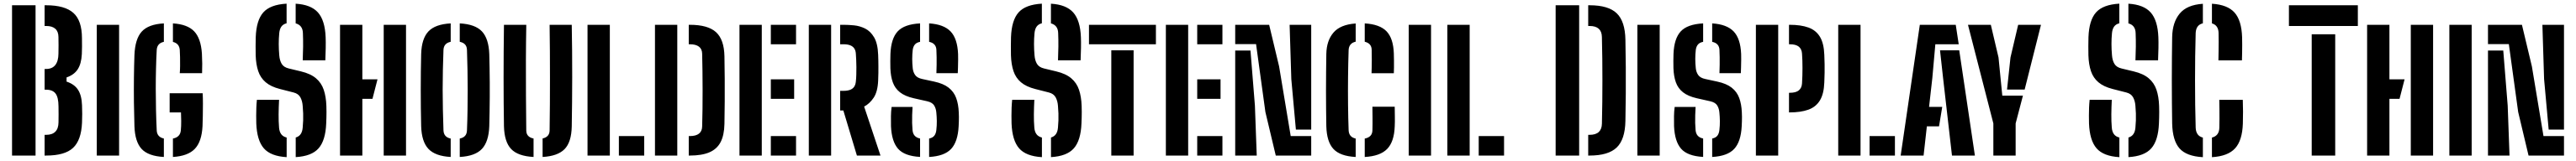

<svg xmlns="http://www.w3.org/2000/svg" viewBox="-20 -828 13672 857"><path d="M43.9 0V-800H168.7V0ZM216.7 0V-110.3H225.2Q257.2 -110.3 273.7 -127.1Q290.2 -143.9 290.5 -176.8Q290.9 -199.1 290.9 -219.5Q290.9 -239.9 290.5 -262Q290.2 -310.1 274.7 -330.3Q259.1 -350.6 224.1 -350.6H216.7V-460.9H224.8Q257 -460.9 273.5 -481.9Q290 -502.9 290.2 -542.8Q290.7 -565.8 290.7 -587.3Q290.7 -608.7 290.2 -631.2Q290 -660.2 273.5 -674.9Q257 -689.7 225.1 -689.7H216.7V-800H225.1Q323.9 -800 369.4 -759.3Q414.8 -718.7 415 -624.8Q415.3 -599.9 415.3 -579.6Q415.3 -559.2 414.3 -539.6Q411.7 -489 392.6 -459.3Q373.4 -429.6 333.3 -415.9V-393.6Q374.8 -380 394.2 -349.9Q413.6 -319.8 415.3 -267.7Q416.3 -243 416.3 -221.8Q416.3 -200.7 415.3 -175.2Q411.4 -81.8 367.7 -40.9Q324.1 0 225.2 0Z M493.7 0V-696H612.1V0Z M849.7 7.5Q766.8 3.1 731.5 -35.3Q696.3 -73.6 693.5 -156.3Q691.6 -214.7 690.8 -282.3Q690.1 -350 690.8 -415.6Q691.6 -481.2 693.5 -534.2Q696.8 -620.9 732.4 -660Q768 -699.1 849.7 -703.5V-605.3Q814.1 -598 811.8 -562.4Q809.2 -515.7 808 -462.8Q806.7 -410 806.7 -354.2Q806.7 -298.5 808 -242.6Q809.2 -186.8 811.8 -133.7Q812.6 -116.5 821.9 -105.6Q831.2 -94.7 849.7 -90.7ZM897.8 7.5V-90.5Q936.3 -97.9 939.7 -133.7Q941.9 -156.4 941.7 -183.8Q941.5 -211.2 940.5 -229.7H880.4V-331.8H1055.6Q1057 -307.8 1057 -275.7Q1057 -243.6 1056.4 -211.8Q1055.8 -180 1054.9 -157Q1050.7 -74 1013.9 -35.6Q977.2 2.7 897.8 7.5ZM934.1 -438.5Q935.5 -453.2 935.8 -476.7Q936 -500.3 935.6 -524Q935.1 -547.6 934.1 -562.4Q931.5 -596.6 897.8 -605V-703.5Q974.8 -698.7 1010.5 -661.3Q1046.2 -623.9 1051.6 -543.1Q1053.1 -515.5 1053.3 -489.2Q1053.5 -462.8 1052.5 -438.5Z M1501.4 8.5Q1416.7 3.6 1380.2 -38.6Q1343.7 -80.7 1340.2 -171.1Q1339.7 -191.6 1339.7 -212.7Q1339.6 -233.9 1340.5 -255.1Q1341.3 -276.2 1343.5 -296.8H1461.1Q1459.1 -257.9 1458.7 -219.9Q1458.3 -181.8 1461.1 -148.5Q1462.8 -127.1 1472.5 -113.8Q1482.2 -100.6 1501.4 -95.9ZM1549.5 8.3V-96Q1567 -101.2 1575.8 -114.3Q1584.7 -127.3 1586.5 -148.5Q1588.4 -168.9 1589 -187.3Q1589.6 -205.6 1589 -224.4Q1588.3 -243.1 1586.5 -264.4Q1584.8 -290.3 1574.3 -309.8Q1563.8 -329.2 1538.4 -335.7L1465.3 -354.4Q1417.4 -366.7 1390 -390.2Q1362.5 -413.6 1350.5 -449.3Q1338.5 -485 1337 -533.8Q1336.5 -558.9 1336.6 -582.6Q1336.8 -606.2 1337.3 -630Q1340.5 -720.3 1377.4 -761.9Q1414.3 -803.6 1501.1 -808.5V-704.1Q1482.6 -699.4 1473.4 -686.5Q1464.3 -673.7 1462.1 -652.3Q1459.3 -623 1459.4 -593.2Q1459.5 -563.3 1462.1 -533.8Q1464.2 -506.5 1475 -488.2Q1485.9 -469.9 1512.8 -463.5L1577.2 -448Q1628.2 -435.8 1656.9 -411.4Q1685.7 -387.1 1698.1 -350.4Q1710.5 -313.8 1712.2 -264.4Q1712.8 -247.1 1712.8 -231.9Q1712.8 -216.8 1712.4 -202Q1712 -187.3 1711.3 -171.1Q1707.8 -80.8 1671 -38.7Q1634.1 3.5 1549.5 8.3ZM1586.7 -506.8Q1588.2 -543.2 1588.7 -579.6Q1589.1 -616 1587.6 -652.3Q1587 -673.2 1577.2 -686Q1567.4 -698.8 1549.2 -703.6V-808.3Q1630.4 -803.5 1667.6 -761.6Q1704.8 -719.7 1708.3 -629.8Q1709.3 -606.5 1708.7 -572.6Q1708.1 -538.8 1706.7 -506.8Z M1784.7 0V-696H1903.1V-405.6H1983.5L1956.8 -301.9H1903.1V0ZM2016.5 0V-696H2134.9V0Z M2372 7.5Q2290.2 3.1 2254 -35.3Q2217.8 -73.6 2215.3 -155.9Q2214.2 -204.8 2213.6 -253.5Q2213.1 -302.3 2213.1 -350.6Q2213.1 -399 2213.6 -446.6Q2214.2 -494.2 2215.3 -541Q2217.8 -622.9 2254.1 -661.1Q2290.4 -699.2 2372 -703.5V-605.5Q2353.3 -601.6 2344 -590.9Q2334.6 -580.3 2333.7 -562.8Q2331.7 -508 2330.5 -455.3Q2329.3 -402.7 2329.4 -350.4Q2329.5 -298.2 2330.6 -244.6Q2331.8 -191 2333.7 -133.9Q2334.6 -115.7 2344 -105.1Q2353.3 -94.4 2372 -90.5ZM2420.1 7.5V-90.5Q2439.1 -94.4 2448.5 -105.2Q2457.9 -116.1 2458.4 -134.7Q2460.7 -191.4 2461.4 -244.8Q2462.2 -298.2 2462.2 -350.4Q2462.2 -402.7 2461.2 -455.1Q2460.3 -507.6 2458.4 -562Q2457.9 -580.3 2448.5 -590.9Q2439.1 -601.6 2420.1 -605.5V-703.5Q2501.7 -699.2 2537.8 -660.9Q2573.8 -622.5 2576.8 -540.3Q2577.8 -503.1 2578.4 -465.3Q2579 -427.5 2579.3 -389.1Q2579.5 -350.6 2579.3 -311.9Q2579 -273.2 2578.4 -234.3Q2577.8 -195.4 2576.8 -156.6Q2573.9 -74 2537.8 -35.4Q2501.7 3.1 2420.1 7.5Z M2811.8 7.5Q2728.4 3.1 2692.6 -35.1Q2656.8 -73.2 2654.7 -155.9Q2653.7 -215 2653.2 -280.1Q2652.7 -345.1 2652.7 -414.2Q2652.7 -483.4 2653.2 -554.4Q2653.7 -625.3 2654.7 -696H2773.2Q2771.5 -600.8 2771.2 -507.2Q2770.8 -413.6 2771.5 -320.5Q2772.1 -227.4 2773.1 -133.9Q2773.1 -116.1 2782.8 -105.3Q2792.5 -94.5 2811.8 -90.7ZM2859.8 7.5V-91Q2878.2 -95 2887.6 -105.9Q2897 -116.8 2897 -134.7Q2898 -205.8 2898.5 -275.2Q2898.9 -344.6 2898.9 -413.9Q2898.9 -483.2 2898.5 -553.3Q2898 -623.5 2897 -696H3014.5Q3015.9 -626.7 3016.4 -556.9Q3016.9 -487 3016.9 -418.2Q3016.9 -349.3 3016.2 -283.1Q3015.5 -216.9 3014.5 -155Q3012.8 -71.1 2976.2 -34Q2939.6 3.1 2859.8 7.5Z M3098.2 0V-696H3216.6V0ZM3264.6 0V-103.7H3399.1V0Z M3641.5 -592.4H3635.5V-696H3641.5Q3736.8 -696 3780 -657Q3823.2 -617.9 3824.9 -528.4Q3826.1 -469.3 3826.4 -408.8Q3826.7 -348.3 3826.4 -287.9Q3826.1 -227.5 3824.9 -168.5Q3823.7 -108.3 3804.4 -71.3Q3785.1 -34.4 3745 -17.2Q3704.8 0 3641.2 0H3635.5V-103.7H3641.2Q3673.2 -103.7 3689.7 -116.6Q3706.1 -129.5 3706.6 -154.8Q3708 -198.6 3708.5 -248.2Q3709 -297.7 3709 -349.2Q3709 -400.7 3708.3 -450.1Q3707.6 -499.5 3706.6 -542.3Q3706.1 -567.3 3689.5 -579.8Q3672.8 -592.4 3641.5 -592.4ZM3456.2 0V-696H3574.6V0Z M3904.7 0V-696H4023.1V0ZM4071.1 0V-103.7H4204.9V0ZM4071.1 -301.9V-405.6H4194.9V-301.9ZM4071.1 -592.4V-696H4204.9V-592.4Z M4272.7 0V-696H4391.1V0ZM4653.1 0H4527.9L4455.9 -240.1H4439.1V-344.5H4456.9Q4477 -344.5 4490.9 -349.5Q4504.8 -354.5 4512.7 -365.3Q4520.6 -376.2 4522.3 -393.9Q4524.2 -410.7 4524.7 -430.4Q4525.3 -450.1 4525.2 -470.5Q4525.2 -490.9 4524.2 -509.7Q4523.3 -528.4 4522.3 -542.9Q4521.1 -560.4 4513.2 -571.2Q4505.4 -582.1 4491.4 -587.2Q4477.4 -592.4 4457.2 -592.4H4439.1V-696H4457.2Q4482.1 -696 4512.6 -693.1Q4543.1 -690.1 4571.5 -676.1Q4599.9 -662 4619.2 -629.3Q4638.5 -596.5 4640.7 -536.5Q4641.3 -522.5 4641.6 -507.4Q4641.9 -492.3 4642 -475.6Q4642.1 -458.8 4641.9 -439.8Q4641.8 -420.8 4640.7 -399.5Q4638.3 -340 4616.9 -307.9Q4595.5 -275.8 4566.3 -260.7Z M4911.2 7.5V-90.5Q4930.1 -94.5 4938.8 -105.8Q4947.5 -117.1 4949.5 -136Q4952.3 -160.4 4952 -183.7Q4951.7 -206.9 4949.5 -228.6Q4947.8 -250.5 4937.9 -266.7Q4927.9 -282.8 4901.3 -288.9L4829.8 -305Q4783.2 -315.6 4756.5 -336.7Q4729.9 -357.7 4718.5 -389.7Q4707.1 -421.6 4705.6 -464.8Q4705.1 -484.8 4705.2 -503.3Q4705.4 -521.8 4705.9 -540.9Q4709.1 -622.9 4744.4 -661Q4779.7 -699.1 4863.2 -703.5V-605.3Q4844.6 -601.8 4835.5 -590.9Q4826.5 -580 4824.2 -562.4Q4821.5 -539.3 4821.5 -514.2Q4821.6 -489.1 4824.2 -464.8Q4826.3 -443.9 4837.2 -428.5Q4848 -413.1 4875 -407.4L4937.8 -393.8Q4986.7 -383.3 5014.6 -361.5Q5042.5 -339.7 5054.7 -306.6Q5066.9 -273.4 5068.6 -229.4Q5069.3 -218.1 5069.3 -206.4Q5069.4 -194.8 5069 -182.3Q5068.5 -169.9 5067.9 -156.3Q5063.7 -73.5 5027.9 -35.2Q4992.1 3.1 4911.2 7.5ZM4863.2 7.3Q4780 2.6 4746.2 -36.4Q4712.3 -75.3 4708.8 -156.3Q4708.2 -184 4708.6 -209.5Q4708.9 -235 4712.1 -258.9H4823.2Q4821.8 -236.9 4821.2 -215.3Q4820.5 -193.8 4821 -173.3Q4821.5 -152.8 4823.2 -134.4Q4825 -116.5 4834.6 -105.6Q4844.2 -94.7 4863.2 -90.7ZM4949.8 -438.5Q4950.8 -463.1 4951 -483.4Q4951.3 -503.7 4951 -522.8Q4950.8 -541.9 4949.8 -562.4Q4949.1 -580 4939.5 -590.7Q4929.9 -601.5 4911.2 -605.3V-703.5Q4988.7 -698.7 5025.1 -660.7Q5061.4 -622.7 5064.9 -540.6Q5065.4 -531.2 5065.2 -510.5Q5065 -489.8 5064.4 -469Q5063.8 -448.3 5063.3 -438.5Z M5509.9 8.5Q5425.2 3.6 5388.7 -38.6Q5352.2 -80.7 5348.7 -171.1Q5348.2 -191.6 5348.2 -212.7Q5348.1 -233.9 5349 -255.1Q5349.8 -276.2 5352 -296.8H5469.6Q5467.6 -257.9 5467.2 -219.9Q5466.8 -181.8 5469.6 -148.5Q5471.3 -127.1 5481 -113.8Q5490.7 -100.6 5509.9 -95.9ZM5558 8.3V-96Q5575.5 -101.2 5584.3 -114.3Q5593.2 -127.3 5595 -148.5Q5596.9 -168.9 5597.5 -187.3Q5598.1 -205.6 5597.5 -224.4Q5596.8 -243.1 5595 -264.4Q5593.3 -290.3 5582.8 -309.8Q5572.3 -329.2 5546.9 -335.7L5473.8 -354.4Q5425.9 -366.7 5398.5 -390.2Q5371 -413.6 5359 -449.3Q5347 -485 5345.5 -533.8Q5345 -558.9 5345.1 -582.6Q5345.3 -606.2 5345.8 -630Q5349 -720.3 5385.9 -761.9Q5422.8 -803.6 5509.6 -808.5V-704.1Q5491.1 -699.4 5481.9 -686.5Q5472.8 -673.7 5470.6 -652.3Q5467.8 -623 5467.9 -593.2Q5468 -563.3 5470.6 -533.8Q5472.7 -506.5 5483.5 -488.2Q5494.4 -469.9 5521.3 -463.5L5585.7 -448Q5636.7 -435.8 5665.4 -411.4Q5694.2 -387.1 5706.6 -350.4Q5719 -313.8 5720.7 -264.4Q5721.3 -247.1 5721.3 -231.9Q5721.3 -216.8 5720.9 -202Q5720.5 -187.3 5719.8 -171.1Q5716.3 -80.8 5679.5 -38.7Q5642.6 3.5 5558 8.3ZM5595.2 -506.8Q5596.7 -543.2 5597.2 -579.6Q5597.6 -616 5596.1 -652.3Q5595.5 -673.2 5585.7 -686Q5575.9 -698.8 5557.7 -703.6V-808.3Q5638.9 -803.5 5676.1 -761.6Q5713.3 -719.7 5716.8 -629.8Q5717.8 -606.5 5717.2 -572.6Q5716.6 -538.8 5715.2 -506.8Z M5878.1 0V-560.3H5996.5V0ZM5759.6 -592.4V-696H6114.9V-592.4Z M6167.7 0V-696H6286.1V0ZM6334.1 0V-103.7H6467.9V0ZM6334.1 -301.9V-405.6H6457.9V-301.9ZM6334.1 -592.4V-696H6467.9V-592.4Z M6751 0 6695.9 -232 6646.4 -593.2H6535.7V-696H6715.9L6768.7 -474.5L6830.3 -103.6H6939.1V0ZM6535.7 0V-558.9H6616.8L6640.3 -265.9L6650 0ZM6857.8 -138.1 6833.5 -406.8 6824.5 -696H6939.1V-138.1Z M7175.1 7.6Q7092.1 3.2 7056.8 -35.3Q7021.5 -73.7 7019.3 -156Q7018.6 -198.2 7018.1 -245.9Q7017.6 -293.7 7017.6 -344.1Q7017.6 -394.5 7018.1 -444.8Q7018.6 -495 7019.3 -541.2Q7020.7 -611.7 7057.2 -654.5Q7093.7 -697.4 7175.1 -703V-606.2Q7157 -602 7147.8 -590.9Q7138.7 -579.8 7137.7 -562.2Q7135.3 -491.1 7134.6 -417.1Q7133.8 -343.2 7134.6 -271.2Q7135.3 -199.2 7137.7 -134.3Q7138.7 -116.1 7147.8 -105.3Q7157 -94.4 7175.1 -90.4ZM7223.2 7.6V-90.4Q7242.9 -94.2 7253.2 -105Q7263.5 -115.8 7264 -134.3Q7265 -171.7 7264.5 -205Q7264 -238.4 7263.9 -259.8H7382.3Q7382.5 -237.7 7383 -208Q7383.5 -178.2 7382.4 -156Q7379.6 -73.5 7342.1 -35.1Q7304.6 3.2 7223.2 7.6ZM7259.3 -438.2Q7259.8 -455.3 7260.2 -471.3Q7260.7 -487.3 7260.6 -508.4Q7260.5 -529.5 7260 -562.2Q7259.9 -579.8 7250.6 -590.7Q7241.2 -601.6 7223.2 -605.8V-703.5Q7303.3 -698.7 7339.1 -661.1Q7374.9 -623.4 7377.6 -543.7Q7378.1 -522.1 7378.4 -504Q7378.6 -485.9 7378.4 -469.8Q7378.1 -453.6 7377.6 -438.2Z M7456.7 0V-696H7575.1V0Z M7661.7 0V-696H7780.1V0ZM7828.1 0V-103.7H7962.6V0Z M8236.4 0V-800H8361.2V0ZM8409.2 0V-110.3H8416.5Q8448.9 -110.3 8465.2 -125.3Q8481.4 -140.3 8482 -169.7Q8483.3 -227.7 8484 -285.3Q8484.6 -343 8484.6 -400.5Q8484.6 -458 8484 -515.8Q8483.3 -573.6 8481.9 -631.2Q8481.4 -660.2 8465.2 -674.9Q8448.9 -689.7 8416.8 -689.7H8409.2V-800H8416.8Q8516.2 -800 8560.6 -757.3Q8605 -714.6 8606.7 -616.7Q8608.2 -539.3 8608.7 -469.8Q8609.2 -400.2 8608.7 -330.8Q8608.2 -261.4 8606.7 -184.2Q8605 -85.8 8560.5 -42.9Q8516.1 0 8416.5 0Z M8670.2 0V-696H8788.6V0Z M9067.2 7.5V-90.5Q9086.1 -94.5 9094.8 -105.8Q9103.5 -117.1 9105.5 -136Q9108.3 -160.4 9108 -183.7Q9107.7 -206.9 9105.5 -228.6Q9103.8 -250.5 9093.9 -266.7Q9083.9 -282.8 9057.3 -288.9L8985.8 -305Q8939.2 -315.6 8912.5 -336.7Q8885.9 -357.7 8874.5 -389.7Q8863.1 -421.6 8861.6 -464.8Q8861.1 -484.8 8861.2 -503.3Q8861.4 -521.8 8861.9 -540.9Q8865.1 -622.9 8900.4 -661Q8935.7 -699.1 9019.2 -703.5V-605.3Q9000.6 -601.8 8991.5 -590.9Q8982.5 -580 8980.2 -562.4Q8977.5 -539.3 8977.5 -514.2Q8977.6 -489.1 8980.2 -464.8Q8982.3 -443.9 8993.2 -428.5Q9004 -413.1 9031 -407.4L9093.8 -393.8Q9142.7 -383.3 9170.6 -361.5Q9198.5 -339.7 9210.7 -306.6Q9222.9 -273.4 9224.6 -229.4Q9225.3 -218.1 9225.3 -206.4Q9225.4 -194.8 9225 -182.3Q9224.5 -169.9 9223.9 -156.3Q9219.7 -73.5 9183.9 -35.2Q9148.1 3.1 9067.2 7.5ZM9019.2 7.3Q8936 2.6 8902.2 -36.4Q8868.3 -75.3 8864.8 -156.3Q8864.2 -184 8864.6 -209.5Q8864.9 -235 8868.1 -258.9H8979.2Q8977.8 -236.9 8977.2 -215.3Q8976.5 -193.8 8977 -173.3Q8977.5 -152.8 8979.2 -134.4Q8981 -116.5 8990.6 -105.6Q9000.2 -94.7 9019.2 -90.7ZM9105.8 -438.5Q9106.8 -463.1 9107 -483.4Q9107.3 -503.7 9107 -522.8Q9106.8 -541.9 9105.8 -562.4Q9105.1 -580 9095.5 -590.7Q9085.9 -601.5 9067.2 -605.3V-703.5Q9144.7 -698.7 9181.1 -660.7Q9217.4 -622.7 9220.9 -540.6Q9221.4 -531.2 9221.2 -510.5Q9221 -489.8 9220.4 -469Q9219.8 -448.3 9219.3 -438.5Z M9474.9 -229.7V-334.1H9478.6Q9511.6 -334.1 9527 -346.9Q9542.5 -359.7 9544 -383.5Q9546.5 -424.2 9546.5 -465.9Q9546.5 -507.6 9544 -542.9Q9542.5 -566.9 9526.9 -579.7Q9511.3 -592.4 9478.8 -592.4H9474.9V-696H9478.8Q9538.1 -696 9578.1 -681.5Q9618.1 -667 9639.1 -632.2Q9660.1 -597.5 9662.3 -536.5Q9663.6 -507.7 9663.9 -485.6Q9664.2 -463.5 9663.9 -441.1Q9663.6 -418.7 9662.3 -389.1Q9660.1 -327.8 9638.7 -293.1Q9617.3 -258.3 9577.2 -244Q9537.1 -229.7 9478.6 -229.7ZM9299.2 0V-696H9417.6V0Z M9736.2 0V-696H9854.6V0ZM9902.6 0V-103.7H10037.1V0Z M10067.6 0 10169.2 -696H10359.9L10375.7 -592.4H10251.6L10235.6 -412.3L10218.3 -259.1H10288.2L10271.2 -155.5H10206.6L10189.2 0ZM10339.9 0 10292.7 -412.5 10276.4 -560.3H10378.4L10461.5 0Z M10424.8 -696H10546.1L10586.9 -522.1L10607 -318.9H10716.5L10677.8 -171V-170V0H10559.5V-170V-171ZM10632.1 -351.3 10650.4 -522.1 10691.2 -696H10812.3L10725.6 -351.3Z M11228.4 8.5Q11143.7 3.6 11107.2 -38.6Q11070.7 -80.7 11067.2 -171.1Q11066.7 -191.6 11066.7 -212.7Q11066.6 -233.9 11067.5 -255.1Q11068.3 -276.2 11070.5 -296.8H11188.1Q11186.1 -257.9 11185.7 -219.9Q11185.3 -181.8 11188.1 -148.5Q11189.8 -127.1 11199.5 -113.8Q11209.2 -100.6 11228.4 -95.9ZM11276.5 8.3V-96Q11294 -101.2 11302.8 -114.3Q11311.7 -127.3 11313.5 -148.5Q11315.4 -168.9 11316 -187.3Q11316.6 -205.6 11316 -224.4Q11315.3 -243.1 11313.5 -264.4Q11311.8 -290.3 11301.3 -309.8Q11290.8 -329.2 11265.4 -335.7L11192.3 -354.4Q11144.4 -366.7 11117 -390.2Q11089.5 -413.6 11077.5 -449.3Q11065.5 -485 11064 -533.8Q11063.5 -558.9 11063.6 -582.6Q11063.8 -606.2 11064.3 -630Q11067.5 -720.3 11104.4 -761.9Q11141.3 -803.6 11228.1 -808.5V-704.1Q11209.6 -699.4 11200.4 -686.5Q11191.3 -673.7 11189.1 -652.3Q11186.3 -623 11186.4 -593.2Q11186.5 -563.3 11189.1 -533.8Q11191.2 -506.5 11202 -488.2Q11212.9 -469.9 11239.8 -463.5L11304.2 -448Q11355.2 -435.8 11383.9 -411.4Q11412.7 -387.1 11425.1 -350.4Q11437.5 -313.8 11439.2 -264.4Q11439.8 -247.1 11439.8 -231.9Q11439.8 -216.8 11439.4 -202Q11439 -187.3 11438.3 -171.1Q11434.8 -80.8 11398 -38.7Q11361.1 3.5 11276.5 8.3ZM11313.7 -506.8Q11315.2 -543.2 11315.7 -579.6Q11316.1 -616 11314.6 -652.3Q11314 -673.2 11304.2 -686Q11294.4 -698.8 11276.2 -703.6V-808.3Q11357.4 -803.5 11394.6 -761.6Q11431.8 -719.7 11435.3 -629.8Q11436.3 -606.5 11435.7 -572.6Q11435.1 -538.8 11433.7 -506.8Z M11671.5 8.6Q11584.4 3.9 11547.5 -38.1Q11510.6 -80 11508.5 -170.8Q11507.7 -221.1 11507.2 -279.8Q11506.7 -338.5 11506.7 -400.1Q11506.7 -461.6 11507.2 -520.5Q11507.7 -579.5 11508.5 -630.4Q11509.9 -708.9 11548.4 -755.6Q11586.9 -802.4 11671.5 -807.8V-704Q11652.9 -699.4 11643.6 -686.5Q11634.3 -673.7 11633.3 -652.2Q11631.4 -593.1 11630.7 -529.2Q11629.9 -465.3 11629.9 -399.9Q11629.9 -334.6 11630.7 -270.8Q11631.4 -207 11633.3 -148.3Q11634.3 -126.5 11643.6 -113.5Q11652.8 -100.4 11671.5 -95.6ZM11719.6 8.6V-95.7Q11738.7 -100.5 11748.6 -113.6Q11758.4 -126.8 11758.9 -148.3Q11759.4 -169.1 11759.6 -195.8Q11759.7 -222.5 11759.4 -249.1Q11759.1 -275.8 11758.6 -296.5H11883.4Q11884.6 -267 11884.6 -233.7Q11884.7 -200.4 11883.7 -170.8Q11880.9 -80.7 11842.7 -38.6Q11804.5 3.6 11719.6 8.6ZM11754 -506.6Q11754.5 -527.3 11754.9 -553.3Q11755.4 -579.3 11755.4 -605.5Q11755.4 -631.6 11754.9 -652.2Q11754.4 -672.8 11745.6 -685.7Q11736.7 -698.6 11719.6 -703.5V-808.1Q11802 -803.1 11839.5 -761.2Q11876.9 -719.3 11879.7 -629.6Q11880.2 -612.4 11880.2 -590.2Q11880.2 -568 11879.8 -546Q11879.3 -523.9 11878.8 -506.6Z M12249.1 0V-645.5H12373.9V0ZM12128.2 -689.7V-800H12494V-689.7Z M12543.2 0V-696H12661.6V-405.6H12742L12715.3 -301.9H12661.6V0ZM12775 0V-696H12893.4V0Z M12979.7 0V-696H13098.1V0Z M13400 0 13344.9 -232 13295.4 -593.2H13184.7V-696H13364.9L13417.7 -474.5L13479.3 -103.6H13588.1V0ZM13184.7 0V-558.9H13265.8L13289.3 -265.9L13299 0ZM13506.8 -138.1 13482.5 -406.8 13473.5 -696H13588.1V-138.1Z"/></svg>

Font: Big Shoulders Stencil Display SC Thin
Style: Regular
Weight: 100
Designer: Patric King
Foundry: XO Type Co
Version: Version 2.001